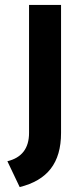

<svg xmlns="http://www.w3.org/2000/svg" viewBox="-20 -520 326 780"><path d="M10 135 60 240C172 212 228 143 228 20V-500H98V20C98 83 68 121 10 135Z"/></svg>

Font: Gully SemiBold
Style: Regular
Weight: 600
Designer: jaikishan Patel
Foundry: MagicType
Version: Version 1.000;Glyphs 3.2 (3242)